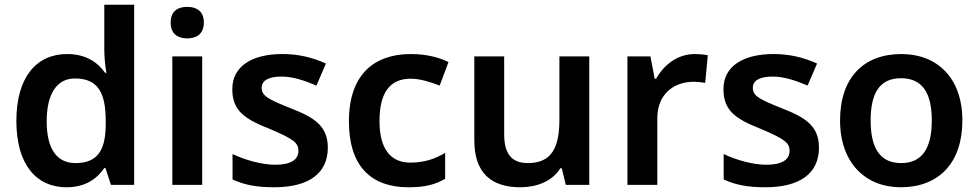

<svg xmlns="http://www.w3.org/2000/svg" viewBox="-20 -780 4129 810"><path d="M260 10C341 10 389 -26 420 -71H425L448 0H546V-760H420V-570C420 -536 425 -492 429 -473H423C392 -517 343 -552 263 -552C135 -552 49 -456 49 -270C49 -85 134 10 260 10ZM298 -92C219 -92 177 -153 177 -268C177 -383 219 -449 296 -449C396 -449 426 -385 426 -269V-253C425 -145 391 -92 298 -92Z M770 -751C731 -751 700 -734 700 -685C700 -636 731 -618 770 -618C808 -618 840 -636 840 -685C840 -734 808 -751 770 -751ZM833 -542H707V0H833Z M1363 -157C1363 -250 1304 -285 1207 -323C1109 -362 1084 -376 1084 -410C1084 -440 1113 -457 1167 -457C1217 -457 1265 -440 1315 -419L1355 -512C1295 -539 1237 -552 1171 -552C1044 -552 960 -501 960 -404C960 -313 1012 -278 1116 -237C1221 -193 1239 -176 1239 -144C1239 -108 1210 -85 1141 -85C1084 -85 1014 -105 961 -130V-23C1011 0 1061 10 1137 10C1282 10 1363 -48 1363 -157Z M1703 10C1773 10 1816 -1 1858 -26V-135C1816 -110 1771 -94 1711 -94C1627 -94 1581 -153 1581 -269C1581 -388 1624 -448 1713 -448C1751 -448 1793 -435 1835 -419L1872 -518C1835 -537 1780 -552 1713 -552C1560 -552 1452 -467 1452 -268C1452 -76 1548 10 1703 10Z M2466 -542H2340V-277C2340 -158 2308 -92 2207 -92C2138 -92 2107 -132 2107 -213V-542H1981V-188C1981 -50 2053 10 2175 10C2243 10 2309 -14 2344 -70H2350L2367 0H2466Z M2911 -552C2837 -552 2780 -505 2748 -448H2742L2724 -542H2627V0H2753V-281C2753 -386 2826 -435 2906 -435C2920 -435 2942 -433 2955 -430L2966 -547C2952 -550 2928 -552 2911 -552Z M3435 -157C3435 -250 3376 -285 3279 -323C3181 -362 3156 -376 3156 -410C3156 -440 3185 -457 3239 -457C3289 -457 3337 -440 3387 -419L3427 -512C3367 -539 3309 -552 3243 -552C3116 -552 3032 -501 3032 -404C3032 -313 3084 -278 3188 -237C3293 -193 3311 -176 3311 -144C3311 -108 3282 -85 3213 -85C3156 -85 3086 -105 3033 -130V-23C3083 0 3133 10 3209 10C3354 10 3435 -48 3435 -157Z M4040 -272C4040 -452 3933 -552 3783 -552C3623 -552 3524 -452 3524 -272C3524 -92 3632 10 3780 10C3940 10 4040 -92 4040 -272ZM3653 -272C3653 -387 3691 -450 3781 -450C3872 -450 3911 -387 3911 -272C3911 -157 3872 -92 3782 -92C3691 -92 3653 -157 3653 -272Z"/></svg>

Font: Noto Sans Bamum SemiBold
Style: Regular
Weight: 600
Designer: Monotype Design Team
Foundry: Monotype Imaging Inc.
Version: Version 2.002